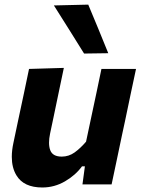

<svg xmlns="http://www.w3.org/2000/svg" viewBox="-20 -797 610 830"><path d="M163 13.5Q82.5 13.5 51 -39Q31 -72 31 -119Q31 -147 38 -179.5Q46 -218.5 57.5 -272Q72.5 -342 83.5 -393.8Q94.5 -445.5 105.5 -499L256 -503.5Q245 -450.5 234 -398.5Q223 -346.5 211.5 -290.5L196.5 -219.5Q192 -198 192 -180.5Q192 -161 197.5 -147Q208 -120 247 -120Q277.5 -120 302.8 -138.2Q328 -156.5 352 -184.5L374.5 -290.5Q386.5 -346.5 397 -396Q407.5 -445.5 418.5 -499H568Q556.5 -445.5 545.5 -393.5Q534.5 -341.5 520 -271.5L508 -216Q495 -154 484.5 -104Q473.5 -53.5 462.5 0H336.5L347 -78H334.5Q306.5 -39.5 260.8 -13Q215 13.5 163 13.5ZM343.5 -565.5Q312.5 -616 279.5 -668Q246.5 -720 213 -773.5L361.5 -777Q383 -724.5 405 -672.5Q426.5 -620 448 -567Z"/></svg>

Font: Heraclito
Style: Bold Italic
Weight: 700
Italic angle: -12°
Designer: Kostas Bartsokas (font) & Cristiano Sobral (main changes)
Foundry: Kostas Bartsokas (font) & Cristiano Sobral (main changes)
Version: Version 1.00;July 8, 2020;FontCreator 13.0.0.2655 64-bit